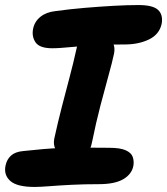

<svg xmlns="http://www.w3.org/2000/svg" viewBox="-30 -729 661 760"><path d="M177 -538Q127 -538 111 -561Q95 -584 101 -615Q107 -644 130 -662.5Q153 -681 189 -685Q247 -693 306.5 -698Q366 -703 420 -706Q474 -709 518 -709Q575 -709 595.5 -690Q616 -671 610 -635Q601 -593 560 -573Q519 -553 463 -553Q413 -553 375 -551.5Q337 -550 307.5 -547.5Q278 -545 255 -543Q232 -541 213 -539.5Q194 -538 177 -538ZM266 -104Q223 -104 200.5 -125Q178 -146 185 -181Q199 -245 215 -307Q231 -369 246 -425.5Q261 -482 271 -528Q278 -565 294 -583Q310 -601 344 -601Q382 -601 405.5 -576Q429 -551 421 -515Q414 -482 399.5 -430Q385 -378 367.5 -311Q350 -244 334 -165Q323 -104 266 -104ZM107 11Q37 11 10.5 -13Q-16 -37 -8 -74Q-3 -98 13.5 -113Q30 -128 61 -131Q107 -136 142.5 -139Q178 -142 208 -143Q238 -144 266.5 -144.5Q295 -145 327.5 -144.5Q360 -144 402 -144Q446 -144 468 -134Q490 -124 495.5 -107.5Q501 -91 498 -73Q492 -40 458.5 -20Q425 0 361 0Q303 0 253.5 2.5Q204 5 166 8Q128 11 107 11Z"/></svg>

Font: Shantell Sans Light
Style: Bold Italic
Weight: 700
Italic angle: -11°
Version: Version 1.011;[c5ecc13dd]